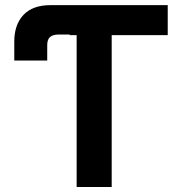

<svg xmlns="http://www.w3.org/2000/svg" viewBox="-20 -748 713 768"><path d="M37.1 -505.9V-581.5Q37.1 -649.4 74 -688.5Q110.8 -727.5 182.6 -727.5H258.8V-609.9H215.3Q191.4 -609.9 180.2 -599.9Q168.9 -589.8 168.9 -568.4V-505.9ZM258.8 -607.4V-727.5H650.9V-607.4H426.8V0H286.6V-607.4Z"/></svg>

Font: Inter Cardless Display
Style: Bold
Weight: 700
Designer: Rasmus Andersson
Foundry: rsms
Version: Version 4.001;git-9221beed3